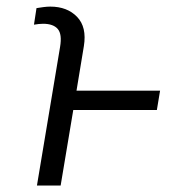

<svg xmlns="http://www.w3.org/2000/svg" viewBox="-20 -573 562 593"><path d="M92.7 -547.9Q102.6 -549.7 114.2 -551.1Q125.7 -552.6 135.3 -552.6Q187.5 -552.6 218 -521Q248.6 -489.3 239 -430.4L216.3 -293H474.4L464.5 -233.3H206.3L167.3 0H94.1L165.5 -427.9Q172.2 -467.3 158.4 -483.5Q144.5 -499.6 112.9 -499.6Q107.2 -499.6 99.3 -498.8Q91.3 -497.9 84.9 -496.8Z"/></svg>

Font: Inter P Light
Style: Italic
Weight: 300
Italic angle: 9.39999°
Designer: Rasmus Andersson
Foundry: rsms
Version: Version 3.018;git-588b23468